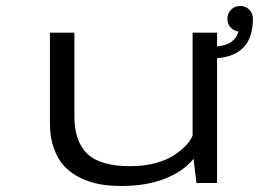

<svg xmlns="http://www.w3.org/2000/svg" viewBox="-20 -610 890 640"><path d="M384 10Q345.5 10 312.2 4Q279 -2 248 -17Q217 -32 195 -55.2Q173 -78.5 159.8 -114.8Q146.5 -151 146.5 -197.5V-501H228V-221.5Q228 -139 271 -97.5Q314 -56 414 -56Q459 -56 497.5 -66.2Q536 -76.5 560.8 -93Q585.5 -109.5 600.8 -126Q616 -142.5 622 -158.5V-501H703.5V-455.5Q762.5 -460 775 -505Q759 -507 748.5 -518.8Q738 -530.5 738 -547Q738 -565.5 750.2 -577.8Q762.5 -590 780.5 -590Q799 -590 811 -577.8Q823 -565.5 823 -547Q823 -425.5 703.5 -416V0H635L625 -80.5Q591 -38.5 529.2 -14.2Q467.5 10 384 10Z"/></svg>

Font: League Mono Wide Light
Style: Regular
Weight: 300
Width: 8
Designer: Tyler Finck
Foundry: The League of Moveable Type / Tyler Finck
Version: Version 2.210